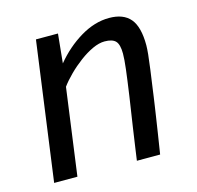

<svg xmlns="http://www.w3.org/2000/svg" viewBox="-87 -655 764 746"><g transform="rotate(-15 294.5 -282.0)"><path d="M135.4 0H41.8L117.8 -557H206.4L194.7 -439.9Q239.6 -494.7 297.5 -529.4Q355.4 -564 413.2 -564Q471 -564 498.6 -531Q526.2 -498 526.2 -424.5Q526.2 -411.1 523.9 -387.6Q521.5 -364.1 516.9 -329.9Q512.3 -295.8 505.8 -250.3Q504.3 -239 502.3 -224.8Q500.3 -210.5 497.4 -190.9Q494.5 -171.4 490.5 -144.6Q486.5 -117.9 481 -82.3Q475.5 -46.7 468.1 0H374.6Q376.9 -16 381.3 -47.4Q385.7 -78.8 393.1 -128.7Q400.5 -178.7 411.4 -250.3Q420.8 -315.5 425.5 -354.7Q430.2 -393.9 430.2 -416.3Q430.2 -452.8 417.3 -466.7Q404.4 -480.5 372.9 -480.5Q350.9 -480.5 324.3 -468.3Q297.8 -456 271.2 -436.1Q244.5 -416.2 221.4 -393.2Q198.3 -370.3 182.9 -349.1Z"/></g></svg>

Font: Merriweather Sans Variable Regular
Style: Italic
Weight: 300
Italic angle: -8°
Designer: Eben Sorkin
Foundry: Eben Sorkin
Version: Version 2.001